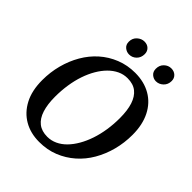

<svg xmlns="http://www.w3.org/2000/svg" viewBox="-237 -989 1145 1145"><g transform="rotate(45 335.5 -417.0)"><path d="M290 17Q217 17 161.5 -15Q106 -47 74 -108Q42 -169 42 -257Q42 -324 58.5 -386.5Q75 -449 106 -502.5Q137 -556 181.5 -595.5Q226 -635 282.5 -657.5Q339 -680 404 -680Q479 -680 535.5 -647.5Q592 -615 623 -553.5Q654 -492 654 -407Q654 -339 637.5 -276.5Q621 -214 590 -160.5Q559 -107 514 -67.5Q469 -28 413 -5.5Q357 17 290 17ZM302 -39Q335 -39 365 -53Q395 -67 420 -92.5Q445 -118 465.5 -153.5Q486 -189 500.5 -232Q515 -275 522.5 -323.5Q530 -372 530 -424Q530 -489 515.5 -533.5Q501 -578 471.5 -601.5Q442 -625 394 -625Q361 -625 331.5 -611Q302 -597 276.5 -571.5Q251 -546 230.5 -511Q210 -476 195.5 -433.5Q181 -391 173.5 -342Q166 -293 166 -241Q166 -177 180.5 -131.5Q195 -86 225 -62.5Q255 -39 302 -39ZM300 -731Q279 -731 262 -745Q245 -759 245 -784Q245 -814 265.5 -832.5Q286 -851 311 -851Q335 -851 350 -836.5Q365 -822 365 -799Q365 -769 346 -750Q327 -731 300 -731ZM526 -731Q506 -731 489.5 -745Q473 -759 473 -784Q473 -814 492.5 -832.5Q512 -851 537 -851Q561 -851 576.5 -836.5Q592 -822 592 -799Q592 -769 572 -750Q552 -731 526 -731Z"/></g></svg>

Font: Source Serif 4 18pt SemiBold
Style: Italic
Weight: 600
Italic angle: -12°
Designer: Frank Grießhammer
Foundry: Adobe Systems Incorporated
Version: Version 4.004;hotconv 1.0.116;makeotfexe 2.5.65601